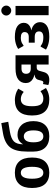

<svg xmlns="http://www.w3.org/2000/svg" viewBox="1048 -1802 765 2900"><g transform="rotate(-90 1430.0 -352.5)"><path d="M440.5 -55Q381 10 270 10Q159 10 99.5 -55Q40 -120 40 -250Q40 -380 99.5 -445Q159 -510 270 -510Q381 -510 440.5 -445Q500 -380 500 -250Q500 -120 440.5 -55ZM180 -250Q180 -80 270 -80Q360 -80 360 -250Q360 -420 270 -420Q180 -420 180 -250Z M590 -230V-325Q590 -503 656 -584Q722 -665 870 -690L1020 -715L1040 -610L890 -585Q784 -567 742 -523Q700 -479 700 -385Q746 -470 845 -470Q937 -470 993.5 -407Q1050 -344 1050 -230Q1050 -114 990 -52Q930 10 820 10Q710 10 650 -52Q590 -114 590 -230ZM910 -230Q910 -305 885.5 -340Q861 -375 820 -375Q779 -375 754.5 -340Q730 -305 730 -230Q730 -80 820 -80Q910 -80 910 -230Z M1380 10Q1135 10 1135 -250Q1135 -510 1370 -510Q1427 -510 1492 -485Q1512 -477 1540 -460L1495 -380H1485Q1471 -393 1457 -400Q1422 -420 1380 -420Q1329 -420 1302 -381.5Q1275 -343 1275 -250Q1275 -156 1303 -118Q1331 -80 1390 -80Q1432 -80 1467 -100Q1481 -107 1495 -120H1505L1550 -40Q1522 -23 1502 -15Q1442 10 1380 10Z M1675 10Q1644 10 1618 3Q1615 2 1607 -0.5Q1599 -3 1595 -5L1610 -85H1615L1621 -82Q1631 -80 1635 -80Q1653 -80 1660 -105L1675 -160Q1684 -191 1720 -206Q1737 -212 1755 -215Q1718 -221 1690 -237Q1625 -274 1625 -345Q1625 -417 1679 -458.5Q1733 -500 1845 -500H2045V0H1905V-180H1860Q1820 -180 1810 -140L1790 -70Q1767 10 1675 10ZM1845 -270H1905V-410H1845Q1765 -410 1765 -340Q1765 -270 1845 -270Z M2325 10Q2244 10 2181 -15Q2157 -24 2130 -40L2175 -120H2185Q2201 -107 2216 -100Q2254 -80 2315 -80Q2405 -80 2405 -145Q2405 -210 2320 -210H2235V-300H2320Q2395 -300 2395 -365Q2395 -390 2374 -405Q2353 -420 2310 -420Q2259 -420 2224 -400Q2208 -391 2195 -380H2185L2140 -460Q2168 -477 2189 -485Q2254 -510 2320 -510Q2430 -510 2482.5 -473Q2535 -436 2535 -375Q2535 -312 2477 -280Q2450 -266 2420 -260Q2456 -254 2482 -238Q2545 -199 2545 -130Q2545 -66 2492 -28Q2439 10 2325 10Z M2772.5 -587.5Q2750 -565 2720 -565Q2690 -565 2667.5 -587.5Q2645 -610 2645 -640Q2645 -670 2667.5 -692.5Q2690 -715 2720 -715Q2750 -715 2772.5 -692.5Q2795 -670 2795 -640Q2795 -610 2772.5 -587.5ZM2650 0V-500H2790V0Z"/></g></svg>

Font: Scada
Style: Bold
Weight: 700
Designer: Jovanny Lemonad
Foundry: Jovanny Lemonad
Version: Version 4.100;PS 004.100;hotconv 1.0.88;makeotf.lib2.5.64775